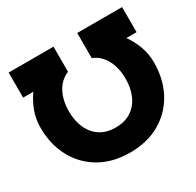

<svg xmlns="http://www.w3.org/2000/svg" viewBox="-159 -899 1108 1088"><g transform="rotate(-30 395.5 -354.5)"><path d="M24.4 -361.3Q24.4 -417 42.7 -466.8Q61 -516.6 91.3 -558.6H24.4V-722.7H317.9V-558.6Q264.6 -536.1 237.3 -483.6Q210 -431.2 210 -361.3Q210 -300.3 231 -252.4Q252 -204.6 293.2 -177Q334.5 -149.4 395.5 -149.4Q456.5 -149.4 497.8 -177Q539.1 -204.6 560.1 -252.4Q581.1 -300.3 581.1 -361.3Q581.1 -431.2 554 -483.6Q526.9 -536.1 473.1 -558.6V-722.7H766.6V-558.6H699.7Q730 -516.6 748.3 -466.8Q766.6 -417 766.6 -361.3Q766.6 -251.5 720.7 -166.5Q674.8 -81.5 591.3 -33.4Q507.8 14.6 395.5 14.6Q283.2 14.6 199.7 -33.4Q116.2 -81.5 70.3 -166.5Q24.4 -251.5 24.4 -361.3Z"/></g></svg>

Font: Giphurs Black
Style: Regular
Weight: 900
Version: Version 0.920; ttfautohint (v1.8.4.7-5d5b)